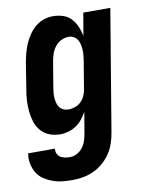

<svg xmlns="http://www.w3.org/2000/svg" viewBox="-98 -590 683 875"><g transform="rotate(-10 243.0 -152.5)"><path d="M166 223Q143 223 119.5 220.5Q96 218 74.5 210Q53 202 34.5 189.5Q16 177 4.5 158Q-7 139 -11.5 116Q-16 93 -12 70V68H112Q110 80 115 91Q120 102 129.5 108Q139 114 151 116Q163 118 175 118Q191 118 207 109Q223 100 233.5 85.5Q244 71 249 54.5Q254 38 257 21L273 -74Q263 -56 250.5 -40.5Q238 -25 221.5 -14Q205 -3 186 2.5Q167 8 148 8Q122 8 98.5 -1Q75 -10 59 -28.5Q43 -47 35.5 -70.5Q28 -94 25.5 -119.5Q23 -145 24.5 -171Q26 -197 31 -223L50 -343Q54 -364 59.5 -385Q65 -406 74 -426.5Q83 -447 96 -466Q109 -485 126.5 -499.5Q144 -514 165 -521Q186 -528 207 -528Q232 -528 254.5 -520.5Q277 -513 292 -496.5Q307 -480 316 -459Q325 -438 329 -415L347 -520H472L379 38Q375 63 367 87.5Q359 112 344.5 134Q330 156 309.5 174Q289 192 265 203Q241 214 216 218.5Q191 223 166 223ZM204 -97Q219 -97 235 -102.5Q251 -108 263 -120Q275 -132 281.5 -147.5Q288 -163 290 -179L310 -299Q312 -312 313.5 -325Q315 -338 314.5 -351Q314 -364 311.5 -376.5Q309 -389 303 -399.5Q297 -410 286.5 -416.5Q276 -423 262 -423Q245 -423 228 -415Q211 -407 199.5 -392.5Q188 -378 182 -361Q176 -344 173 -326L153 -206Q151 -194 150 -182Q149 -170 150 -158.5Q151 -147 154 -135.5Q157 -124 163.5 -115.5Q170 -107 180.5 -102Q191 -97 204 -97Z"/></g></svg>

Font: Iosevka Term Curly XBd Obl
Style: Regular
Weight: 800
Italic angle: -9°
Designer: Belleve Invis
Foundry: Belleve Invis
Version: Version 32.3.0